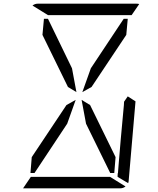

<svg xmlns="http://www.w3.org/2000/svg" viewBox="-20 -1020 856 1040"><path d="M468 -451 606 -169 599 -83H577L446 -350L422 -479ZM672 -498 714 -471 677 -41Q677 -34 674 -28L617 -62V-70L618 -82L619 -83L623 -134L634 -265L651 -450L652 -469ZM472 -650 650 -918H672L664 -831L476 -549L426 -521ZM240 -938 156 -990Q169 -1000 184 -1000H452H720Q730 -1000 734 -998L693 -938H663H477H415ZM576 -62 660 -10Q647 0 632 0H364H105L147 -62H153H339H401ZM167 -83H145L152 -169L340 -451L390 -479L344 -350ZM210 -831 218 -918H240L370 -650L394 -521L348 -549Z"/></svg>

Font: DSEG14 Modern
Style: Light Italic
Weight: 300
Italic angle: -5°
Designer: Keshikan(Twitter:@keshinomi_88pro)
Version: Version 0.46